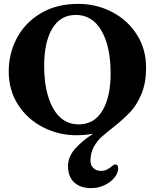

<svg xmlns="http://www.w3.org/2000/svg" viewBox="-20 -684 799 991"><path d="M572 -33Q526 3 503 24Q480 45 463.5 75.5Q447 106 447 145Q447 169 462 183.5Q477 198 501 198Q519 198 532.5 191Q546 184 563 170Q568 165 576 165Q590 165 590 184Q590 209 570.5 233Q551 257 519 272Q487 287 451 287Q395 287 363 257.5Q331 228 331 174Q331 126 366.5 85Q402 44 461 6Q419 14 375 14Q282 14 201.5 -27.5Q121 -69 73 -144Q25 -219 25 -315Q25 -407 67 -487Q109 -567 190.5 -615.5Q272 -664 384 -664Q477 -664 557.5 -622.5Q638 -581 686 -506Q734 -431 734 -335Q734 -257 711 -201Q688 -145 655 -109Q622 -73 572 -33ZM551 -306Q551 -443 504 -525Q457 -607 371 -607Q292 -607 250 -537Q208 -467 208 -344Q208 -207 254.5 -124.5Q301 -42 386 -42Q466 -42 508.5 -112.5Q551 -183 551 -306Z"/></svg>

Font: EB Garamond ExtraBold
Style: Regular
Weight: 800
Designer: Georg Duffner and Octavio Pardo
Foundry: Georg Duffner
Version: Version 1.000